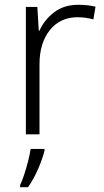

<svg xmlns="http://www.w3.org/2000/svg" viewBox="-20 -561 434 802"><path d="M307 -541Q346 -541 379 -533L370 -480Q338 -489 304 -489Q231 -489 188 -435Q145 -381 145 -292V0H88V-532H136L142 -433H145Q165 -478 206 -509.5Q247 -541 307 -541ZM166 68Q158 101 139.5 144Q121 187 97 221H64V212Q72 196 81 168.5Q90 141 97.5 111.5Q105 82 108 61H166Z"/></svg>

Font: Noto Sans Arabic Light
Style: Regular
Weight: 300
Designer: Monotype Design Team, Nadine Chahine, Nizar Qandah and Khaled Hosny
Foundry: Monotype Imaging Inc.
Version: Version 2.012; ttfautohint (v1.8.4.7-5d5b)